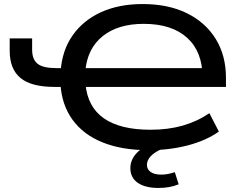

<svg xmlns="http://www.w3.org/2000/svg" viewBox="-20 -734 1216 950"><path d="M715 9Q583 9 487.5 -29.5Q392 -68 338.5 -142Q285 -216 279 -320L301 -304H249Q135 -304 81.5 -348Q28 -392 28 -483V-544H139V-488Q139 -440 166 -418.5Q193 -397 258 -397H295L280 -381Q287 -484 339 -558.5Q391 -633 479.5 -673.5Q568 -714 686 -714Q812 -714 904 -669Q996 -624 1047 -542Q1098 -460 1098 -349V-304H385L403 -319Q413 -205 494 -148.5Q575 -92 725 -92Q812 -92 884 -112.5Q956 -133 1016 -174L1063 -83Q999 -38 908.5 -14.5Q818 9 715 9ZM691 -616Q564 -616 488 -555Q412 -494 402 -382L390 -397H1009L982 -352Q982 -478 906 -547Q830 -616 691 -616ZM765 196Q698 196 661.5 170.5Q625 145 625 98Q625 56 657 22.5Q689 -11 753 -35L789 0Q763 10 744.5 23Q726 36 716.5 51Q707 66 707 82Q707 104 725.5 117Q744 130 778 130Q794 130 810.5 127Q827 124 845 118L864 178Q842 187 817.5 191.5Q793 196 765 196Z"/></svg>

Font: Nunito Sans 10pt Expanded SemiBold
Style: Regular
Weight: 600
Width: 7
Designer: Vernon Adams
Foundry: Vernon Adams
Version: Version 3.101;gftools[0.9.27]